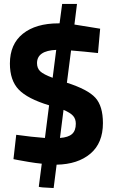

<svg xmlns="http://www.w3.org/2000/svg" viewBox="-20 -820 570 970"><path d="M486 -675 475 -552Q402 -560 339 -565L318 -402Q424 -368 462 -326Q500 -284 500 -198Q500 -97 436.5 -43.5Q373 10 266 12L251 130Q176 127 176 123L191 7Q160 4 124.5 -2Q89 -8 68 -12L48 -16L62 -139Q140 -128 207 -123L228 -288Q119 -321 74.5 -367.5Q30 -414 30 -499Q30 -597 95.5 -649.5Q161 -702 276 -702H281L294 -800H369L356 -696ZM167 -501Q167 -475 183.5 -459.5Q200 -444 246 -427L264 -568Q167 -564 167 -501ZM363 -195Q363 -219 349.5 -234.5Q336 -250 301 -265L283 -123Q325 -126 344 -143Q363 -160 363 -195Z"/></svg>

Font: TitilliumText22L Xb
Style: Bold
Weight: 400
Designer: Campivisivi
Foundry: Campivisivi
Version: 1.000